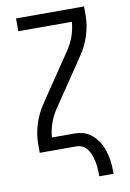

<svg xmlns="http://www.w3.org/2000/svg" viewBox="-99 -795 698 1034"><g transform="rotate(-10 250.0 -277.5)"><path d="M358 180Q358 166 357.5 152Q357 138 355.5 124Q354 110 351 96.5Q348 83 343.5 69.5Q339 56 332.5 43.5Q326 31 316 21Q306 11 293 5.5Q280 0 266 0H64V-46Q64 -102 81 -156Q98 -210 129 -256L306 -518Q328 -551 341 -588.5Q354 -626 357 -665H64V-735H436V-689Q436 -633 419 -579Q402 -525 371 -479L194 -217Q172 -184 159 -146.5Q146 -109 143 -70H266Q287 -70 308 -65Q329 -60 347 -48.5Q365 -37 379 -20.5Q393 -4 403 14.5Q413 33 419.5 53.5Q426 74 430 95Q434 116 435 137.5Q436 159 436 180Z"/></g></svg>

Font: Iosevka Term Curly
Style: Regular
Weight: 400
Designer: Belleve Invis
Foundry: Belleve Invis
Version: Version 32.3.0